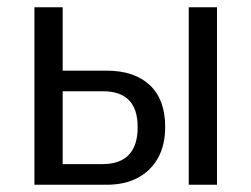

<svg xmlns="http://www.w3.org/2000/svg" viewBox="-20 -510 694 530"><path d="M75 0V-490H153V-315H274Q351 -315 393.5 -275Q436 -235 436 -160Q436 -110 416.5 -74.5Q397 -39 361 -19.5Q325 0 274 0ZM153 -57H263Q311 -57 335.5 -82.5Q360 -108 360 -159Q360 -209 336 -233.5Q312 -258 265 -258H153ZM501 0V-490H579V0Z"/></svg>

Font: Nunito Sans 10pt Condensed
Style: Regular
Weight: 400
Width: 3
Designer: Vernon Adams
Foundry: Vernon Adams
Version: Version 3.101;gftools[0.9.27]